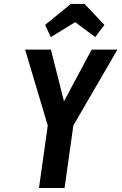

<svg xmlns="http://www.w3.org/2000/svg" viewBox="-20 -934 604 954"><path d="M173.7 0H300.9L344.4 -310.3L563.6 -687.7H435.4L297.9 -430.7L232.9 -687.7H104.7L217.3 -310.3ZM332 -914.4 204.1 -810.4 232.6 -749.7 353.6 -823.9 453.3 -749.7 498.9 -810.4 400 -914.4Z"/></svg>

Font: Secuela ExtLt
Style: Italic
Weight: 200
Italic angle: -8°
Designer: Fernando Haro
Foundry: deFharo
Version: Version 1.704